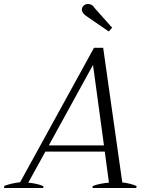

<svg xmlns="http://www.w3.org/2000/svg" viewBox="-52 -944 749 964"><path d="M359 -896Q359 -907 368 -915.5Q377 -924 390 -924Q401 -924 409.5 -918.5Q418 -913 422 -905L511 -805L494 -786L379 -865Q359 -880 359 -896ZM634 -10 632 0H412L414 -10Q447 -23 495 -27L474 -183H176L90 -27Q139 -22 166 -9L165 0H-32L-30 -11Q10 -25 49 -29L420 -704H466L562 -28Q601 -24 634 -10ZM470 -214 415 -618 193 -214Z"/></svg>

Font: Trirong Light
Style: Italic
Weight: 300
Italic angle: -12°
Designer: Katatrad Team
Foundry: CadsonDemak
Version: Version 1.001